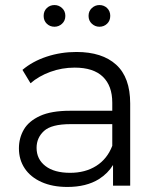

<svg xmlns="http://www.w3.org/2000/svg" viewBox="-20 -736 630 761"><path d="M247 5Q188 5 144.5 -14.5Q101 -34 78 -68.5Q55 -103 55 -148Q55 -189 74.5 -222.5Q94 -256 138.5 -276.5Q183 -297 258 -297H425V-329Q425 -396 387.5 -432Q350 -468 276 -468Q225 -468 179 -451Q133 -434 101 -406L69 -459Q109 -493 165 -511.5Q221 -530 283 -530Q385 -530 440.5 -479.5Q496 -429 496 -326V0H428V-82Q408 -49 372 -26Q322 5 247 5ZM425 -244H260Q184 -244 154.5 -217Q125 -190 125 -150Q125 -105 160 -78Q195 -51 258 -51Q318 -51 361.5 -78.5Q405 -106 425 -158ZM196 -630Q178 -630 165.5 -642Q153 -654 153 -673Q153 -692 165.5 -704Q178 -716 196 -716Q213 -716 226 -704Q239 -692 239 -673Q239 -654 226 -642Q213 -630 196 -630ZM374 -630Q357 -630 344 -642Q331 -654 331 -673Q331 -692 344 -704Q357 -716 374 -716Q392 -716 404.5 -704Q417 -692 417 -673Q417 -654 404.5 -642Q392 -630 374 -630Z"/></svg>

Font: Modern
Style: Small
Weight: 400
Designer: Julieta Ulanovsky
Foundry: Julieta Ulanovsky
Version: Version 8.000